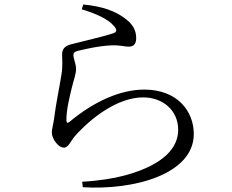

<svg xmlns="http://www.w3.org/2000/svg" viewBox="-20 -796 1040 859"><path d="M347.7 17 350.5 41.6C580.2 55.9 847 -16.8 847 -196.7C847 -297.4 774.8 -395.2 625.4 -395.2C520.6 -395.2 402.3 -343.8 290.9 -250.8C282.9 -244.4 277.3 -245.6 277.1 -256.6C276.7 -305.8 290.6 -358.2 301.3 -403.7C309.6 -438.6 320.9 -465.3 320.3 -490C319.6 -509.6 308.2 -537.3 308.2 -548.2C308.2 -558.4 313 -565 328.8 -568.6C353.8 -574.7 423.1 -591.2 479.5 -593.1C523.8 -594.2 531.3 -587.3 556.6 -587.3C578.3 -587.3 589.3 -600.2 589.3 -625.2C589.3 -659.9 575.2 -689.3 532.3 -718.6C497.2 -743.4 445.2 -767.2 352.5 -775.9L345.7 -754.5C407.5 -735.6 463.4 -711.5 489.4 -679.9C504.8 -662.8 503 -653.3 488.3 -647.8C448 -633.4 350.5 -611.7 298.9 -598C266.6 -590.1 257.8 -573.2 257.8 -552.1C257.8 -530.4 261.5 -504.2 255 -462.5C247.2 -412.5 229.1 -325.7 222.1 -265.9C218.8 -241.3 211.8 -218.5 211.8 -202.2C211.8 -189.2 220 -169 231.5 -156.3C244.1 -141.5 254.4 -135.4 266.4 -135.4C285.3 -135.4 297.5 -165.6 311.9 -183.4C390.3 -272.4 508.7 -360.3 620.7 -360.3C706.7 -360.3 777.2 -303.7 777.2 -215.1C777.2 -141.7 722.5 -60.9 537.6 -10.9C491.6 1.8 418.7 13.5 347.7 17Z"/></svg>

Font: Source Han Serif CN VF
Style: Regular
Weight: 250
Designer: Ryoko NISHIZUKA 西塚涼子 (kana & ideographs); Frank Grießhammer (Latin, Greek & Cyrillic); Wenlong ZHANG 张文龙 (bopomofo); San
Foundry: Adobe
Version: Version 2.002;hotconv 1.1.0;makeotfexe 2.6.0